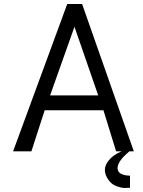

<svg xmlns="http://www.w3.org/2000/svg" viewBox="-20 -752 710 954"><path d="M564 83Q564 119 626 121V181Q616 182 600 182Q584 182 559 173Q534 164 519 142Q501 117 501 92Q501 68 522 43Q542 18 584 0H623Q564 49 564 83ZM45 0 314 -732H388L645 0H557L494 -204H202L136 0ZM229 -278H468L350 -619Z"/></svg>

Font: Mina
Style: Regular
Weight: 400
Version: Version 1.000